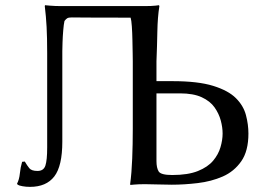

<svg xmlns="http://www.w3.org/2000/svg" viewBox="-20 -707 1012 737"><path d="M217.3 -683.6H532.2Q562.5 -683.6 576.4 -685.3Q590.3 -687 590.3 -687L591.8 -683.6Q585 -641.1 584 -586.2Q583 -531.2 580.6 -471.7V-395.5H642.1Q740.2 -395.5 798.3 -377.4Q856.4 -359.4 885.5 -330.3Q914.6 -301.3 924.1 -265.1Q933.6 -229 933.6 -194.3Q933.6 -127.4 906.2 -88.1Q878.9 -48.8 835 -29.5Q791 -10.3 739 -4.2Q687 2 639.2 2Q610.8 2 585.7 1Q560.5 0 537.1 0Q510.7 0 495.6 1.5Q480.5 2.9 480.5 2.9L479.5 0Q485.4 -43.5 487.5 -98.1Q489.7 -152.8 489.7 -212.4V-471.7Q489.7 -478 489.3 -501.5Q488.8 -524.9 488.3 -552.7Q487.8 -580.6 486.1 -605.2Q484.4 -629.9 481.4 -639.2Q375.5 -639.2 315.7 -639.6Q255.9 -640.1 255.9 -640.1Q243.7 -640.1 238.5 -637.2Q233.4 -634.3 227.5 -626.5Q224.6 -613.8 222.7 -590.1Q220.7 -566.4 220 -543.5Q219.2 -520.5 219.2 -510.7V-163.1Q219.2 -69.8 188.5 -29.8Q157.7 10.3 95.2 10.3Q79.6 10.3 66.2 7.8Q52.7 5.4 47.9 2L45.4 -2Q53.7 -17.1 56.2 -41Q58.6 -64.9 64.9 -85.9L75.2 -86.9Q84 -71.8 92.5 -61.3Q101.1 -50.8 124 -50.8Q147.5 -50.8 154.3 -71.5Q161.1 -92.3 161.1 -140.6V-503.4Q161.1 -562.5 158.9 -603.5Q156.7 -644.5 151.9 -683.6L152.8 -687Q152.8 -687 171.9 -685.3Q190.9 -683.6 217.3 -683.6ZM580.6 -348.6V-88.9Q580.6 -62.5 589.1 -48.8Q597.7 -35.2 641.1 -35.2Q701.7 -35.2 739.7 -50.5Q777.8 -65.9 798.1 -90.1Q818.4 -114.3 826.4 -142.1Q834.5 -169.9 834.5 -194.3Q834.5 -218.3 827.4 -244.6Q820.3 -271 803.5 -294.9Q786.6 -318.8 754.4 -333.7Q722.2 -348.6 670.9 -348.6Z"/></svg>

Font: Kurinto Seri
Style: Regular
Weight: 400
Designer: Kurinto was developed by Clint Goss from a range of fonts that are compatible with the SIL Open Font License Version 1.1
Foundry: Clinton F. Goss
Version: Version 2.196; July 25, 2020